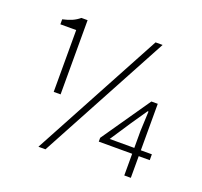

<svg xmlns="http://www.w3.org/2000/svg" viewBox="-129 -888 1102 1048"><g transform="rotate(20 422.0 -364.0)"><path d="M172 -297V-656H80V-685Q112 -692 134.5 -702Q157 -712 176 -728H212V-297ZM196 13 602 -741H643L237 13ZM690 0V-258L695 -373H690L627 -281L547 -160H792V-126H496V-148L691 -430H728V0Z"/></g></svg>

Font: Noto Sans HK Thin ExtraLight
Style: Regular
Weight: 250
Version: Version 2.004-H2;hotconv 1.0.118;makeotfexe 2.5.65603